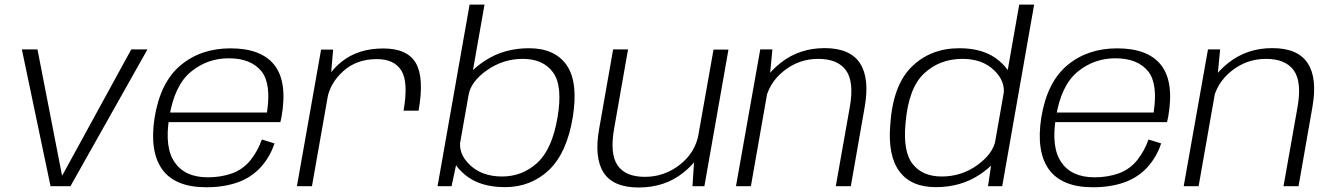

<svg xmlns="http://www.w3.org/2000/svg" viewBox="-20 -805 5769 830"><path d="M198.5 0H284.5L617.5 -591.5H547.5L249.5 -47H248L142 -591.5H74.5Z M871.5 4.5 879 -38.5Q779.5 -38.5 735.5 -103Q690.5 -166 711.5 -297Q733.5 -435.5 805 -494.5Q876 -553 969 -553Q1065 -553 1111 -496Q1153 -442 1134 -318.5H706.5L699 -277H1192Q1195 -288 1197 -299.5Q1223.5 -450.5 1166.5 -523.5Q1109.5 -596 976.5 -596Q848.5 -596 761 -523Q673.5 -450 648.5 -297.5Q625.5 -151.5 681 -73Q737 4.5 871.5 4.5ZM879 -38.5 871.5 4.5Q947.5 4.5 1007 -16.5Q1065.5 -37 1107 -82Q1147.5 -126.5 1166.5 -185L1112 -202Q1095 -153.5 1064 -114Q1032.5 -74 984.5 -56Q936 -38.5 879 -38.5Z M1724.5 -326.5H1789.5Q1814.5 -468 1778 -531.8Q1741.5 -595.5 1637 -595.5Q1529 -595.5 1457.5 -538.8Q1386 -482 1372.5 -403.5L1395 -379Q1407 -446.5 1464.5 -498Q1522 -549.5 1609 -549.5Q1685 -549.5 1715.5 -499.2Q1746 -449 1724.5 -326.5ZM1263.5 0H1328.5L1408.5 -453.5L1420 -590.5H1368Z M1871.5 0H1932L1955 -107.5L2074.5 -785H2010ZM2162.5 4Q2275 4 2352.8 -69.8Q2430.5 -143.5 2456 -298Q2480.5 -449.5 2429.8 -523Q2379 -596.5 2266.5 -596.5Q2159 -596.5 2077.2 -543Q1995.5 -489.5 1987 -439.5L2005.5 -394Q2015.5 -452.5 2085.2 -501.5Q2155 -550.5 2240 -550.5Q2328 -550.5 2370.8 -492Q2413.5 -433.5 2390 -296.5Q2366.5 -159 2302 -100.5Q2237.5 -42 2150.5 -42Q2064.5 -42 2012.2 -91Q1960 -140 1970.5 -199L1936 -152.5Q1926.5 -102.5 1990.5 -49.2Q2054.5 4 2162.5 4Z M2973.5 0H3025L3129 -590.5H3064.5L2981.5 -123ZM2695 -591.5H2630.5L2570 -247.5Q2548 -123.5 2589.2 -59Q2630.5 5.5 2741 5.5Q2853.5 5.5 2933.5 -58.2Q3013.5 -122 3026.5 -197L3000.5 -227.5Q2986.5 -146 2919.2 -93.2Q2852 -40.5 2768 -40.5Q2683.5 -40.5 2649.5 -90.5Q2615.5 -140.5 2635 -250Z M3161.5 0H3226L3306 -455L3319 -591.5H3266.5ZM3593 0H3658L3718 -342.5Q3740 -467.5 3697.2 -532.2Q3654.5 -597 3544.5 -597Q3435.5 -597 3355 -533.5Q3274.5 -470 3261 -394.5L3287 -363Q3301.5 -444.5 3367.2 -497.5Q3433 -550.5 3517 -550.5Q3601.5 -550.5 3637.2 -500.8Q3673 -451 3653.5 -341.5Z M4251 0H4312.5L4450.5 -785H4386L4267 -107.5ZM4025 4Q4133 4 4213.5 -49.2Q4294 -102.5 4303 -152.5L4283.5 -199Q4273 -140.5 4204.8 -91.2Q4136.5 -42 4051 -42Q3968 -42 3925.5 -95.8Q3883 -149.5 3894.5 -271.5Q3907 -424 3974.5 -487.2Q4042 -550.5 4140.5 -550.5Q4226.5 -550.5 4277.2 -501.5Q4328 -452.5 4318 -394L4352.5 -439.5Q4361.5 -489.5 4298.2 -543Q4235 -596.5 4127.5 -596.5Q4002.5 -596.5 3921 -516.2Q3839.5 -436 3828.5 -265Q3817.5 -132.5 3868 -64.2Q3918.5 4 4025 4Z M4704.5 4.5 4712 -38.5Q4612.5 -38.5 4568.5 -103Q4523.5 -166 4544.5 -297Q4566.5 -435.5 4638 -494.5Q4709 -553 4802 -553Q4898 -553 4944 -496Q4986 -442 4967 -318.5H4539.5L4532 -277H5025Q5028 -288 5030 -299.5Q5056.5 -450.5 4999.5 -523.5Q4942.5 -596 4809.5 -596Q4681.5 -596 4594 -523Q4506.5 -450 4481.5 -297.5Q4458.5 -151.5 4514 -73Q4570 4.5 4704.5 4.5ZM4712 -38.5 4704.5 4.5Q4780.5 4.5 4840 -16.5Q4898.5 -37 4940 -82Q4980.5 -126.5 4999.5 -185L4945 -202Q4928 -153.5 4897 -114Q4865.5 -74 4817.5 -56Q4769 -38.5 4712 -38.5Z M5097 0H5161.5L5241.5 -455L5254.5 -591.5H5202ZM5528.5 0H5593.5L5653.5 -342.5Q5675.5 -467.5 5632.8 -532.2Q5590 -597 5480 -597Q5371 -597 5290.5 -533.5Q5210 -470 5196.5 -394.5L5222.5 -363Q5237 -444.5 5302.8 -497.5Q5368.5 -550.5 5452.5 -550.5Q5537 -550.5 5572.8 -500.8Q5608.5 -451 5589 -341.5Z"/></svg>

Font: Anybody SemiExpanded Light
Style: Italic
Weight: 300
Width: 6
Italic angle: -10°
Version: Version 1.113;gftools[0.9.25]